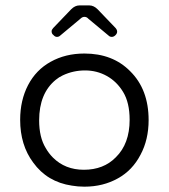

<svg xmlns="http://www.w3.org/2000/svg" viewBox="-20 -700 634 721"><path d="M180.7 -568.4Q186.5 -561.5 193.8 -561.5Q201.2 -561.5 206.1 -566.4L282.2 -629.9Q289.1 -636.7 296.9 -636.7Q305.7 -636.7 311.5 -629.9L387.7 -566.4Q392.6 -561.5 399.9 -561.5Q407.2 -561.5 413.6 -567.9Q419.9 -574.2 419.9 -581.1Q419.9 -587.9 414.1 -594.7L346.7 -665Q332 -679.7 315.4 -679.7H278.3Q261.7 -679.7 247.1 -665L179.7 -594.7Q173.8 -587.9 173.8 -583Q173.8 -578.1 175.3 -574.7Q176.8 -571.3 180.7 -568.4ZM538.1 -249Q538.1 -364.3 468.8 -432.6Q403.3 -499 296.9 -499Q225.6 -499 169.9 -467.8Q115.2 -437.5 85.4 -380.4Q55.7 -323.2 55.7 -250Q55.7 -155.3 104.5 -89.8Q157.2 -16.6 250 -2.9Q272.5 1 296.9 1Q367.2 1 422.9 -30.3Q477.5 -60.5 507.8 -119.1Q538.1 -175.8 538.1 -249ZM415 -109.4Q369.1 -62.5 294.9 -62.5Q224.6 -62.5 178.7 -108.4Q163.1 -124 151.4 -144.5Q127 -184.6 127 -248Q127 -349.6 189.5 -400.4Q201.2 -410.2 215.8 -417Q254.9 -435.5 299.3 -435.5Q343.8 -435.5 381.3 -414.6Q418.9 -393.6 442.4 -354.5Q466.8 -314.5 466.8 -250Q466.8 -160.2 415 -109.4Z"/></svg>

Font: FakePearl
Style: ExtraLight
Weight: 300
Version: Version 1.2